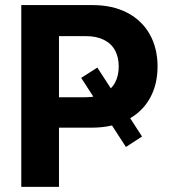

<svg xmlns="http://www.w3.org/2000/svg" viewBox="-20 -727 676 747"><path d="M532.6 -195.9 469.9 -155.2 295.9 -424 358.7 -464.1ZM62.8 -707.2H339.9Q418.6 -707.2 475.9 -677Q533.1 -646.8 563.1 -592.7Q593 -538.5 593 -468.3Q593 -397.6 562.7 -343.9Q532.3 -290.1 474.3 -260.2Q416.4 -230.3 336.6 -230.3H158.7V-348.6H312.9Q355.4 -348.6 384.3 -363.7Q413.3 -378.8 427.6 -405.5Q441.9 -432.2 441.9 -468.3Q441.9 -504.3 427.6 -530.9Q413.3 -557.5 384.3 -572Q355.4 -586.5 312.6 -586.5H209.5V0H62.8Z"/></svg>

Font: Pretendard Variable
Style: Regular
Weight: 400
Designer: Base glyphs from Inter by Rasmus Andersson; Hangul glyphs from Noto Sans CJK(Source Han Sans) by Jang Soo-young and Kang
Foundry: Kil Hyung-jin
Version: Version 1.100;FEAKit 1.0